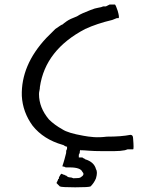

<svg xmlns="http://www.w3.org/2000/svg" viewBox="-20 -633 677 829"><path d="M445.3 -609.4 453.1 -613.3H476.6Q480.5 -609.4 488.3 -585.9Q496.1 -558.6 492.2 -554.7H484.4L464.8 -546.9Q398.4 -531.2 347.7 -507.8Q175.8 -418 152.3 -257.8Q152.3 -250 150.4 -242.2Q148.4 -234.4 148.4 -226.6Q148.4 -168 191.4 -117.2Q214.8 -93.8 250 -74.2Q273.4 -58.6 339.8 -46.9Q359.4 -43 384.8 -41Q410.2 -39.1 441.4 -43Q472.7 -43 498 -44.9Q523.4 -46.9 543 -50.8Q554.7 -50.8 554.7 -35.2Q558.6 11.7 554.7 11.7H543H531.2L519.5 15.6Q500 19.5 474.6 19.5Q449.2 19.5 418 19.5Q386.7 19.5 363.3 17.6Q339.8 15.6 328.1 15.6Q328.1 11.7 326.2 15.6Q324.2 19.5 324.2 27.3L320.3 35.2V39.1V43V46.9H328.1H335.9Q339.8 50.8 341.8 50.8Q343.8 50.8 347.7 54.7Q386.7 66.4 394.5 97.7Q402.3 109.4 394.5 136.7Q386.7 156.2 371.1 171.9Q363.3 175.8 304.7 175.8Q246.1 175.8 238.3 171.9Q222.7 156.2 222.7 156.2Q226.6 156.2 226.6 152.3Q226.6 148.4 230.5 144.5V140.6Q234.4 140.6 234.4 136.7V132.8Q242.2 117.2 246.1 117.2L253.9 121.1Q257.8 121.1 259.8 123Q261.7 125 265.6 125Q273.4 132.8 281.2 132.8Q289.1 132.8 296.9 136.7Q324.2 136.7 328.1 132.8Q347.7 121.1 335.9 109.4Q328.1 89.8 281.2 89.8H265.6Q261.7 89.8 259.8 87.9Q257.8 85.9 250 85.9V82L253.9 70.3Q257.8 58.6 265.6 27.3V23.4Q265.6 15.6 267.6 13.7Q269.5 11.7 269.5 7.8V0H265.6L257.8 -3.9L253.9 -7.8V-3.9Q253.9 -7.8 250 -7.8Q168 -31.2 121.1 -89.8Q78.1 -148.4 74.2 -218.8Q70.3 -351.6 179.7 -468.8Q187.5 -476.6 197.3 -486.3Q207 -496.1 218.8 -507.8Q246.1 -527.3 250 -527.3Q253.9 -531.2 267.6 -541Q281.2 -550.8 312.5 -562.5Q324.2 -570.3 337.9 -576.2Q351.6 -582 371.1 -589.8Q390.6 -597.7 404.3 -599.6Q418 -601.6 425.8 -605.5H433.6H437.5Z"/></svg>

Font: 和音 by 宁静之雨，公众号njzyshare
Style: Regular
Weight: 400
Designer: Steve Matteson
Foundry: Ascender Corporation
Version: Version 6.00;June 8, 2018;FontCreator 11.0.0.2388 32-bit